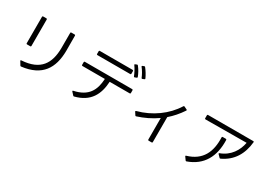

<svg xmlns="http://www.w3.org/2000/svg" viewBox="8 -1821 3920 2815"><g transform="rotate(30 1967.5 -413.5)"><path d="M306 30C309 36 314 39 321 38C658 -1 778 -200 781 -491C782 -563 781 -662 780 -750C780 -758 776 -762 768 -762H711C703 -762 699 -758 699 -750C700 -660 700 -567 699 -490C696 -234 596 -62 280 -42C270 -42 267 -36 271 -28ZM223 -299C223 -291 228 -287 235 -287H291C299 -287 303 -291 303 -299V-748C303 -756 299 -760 291 -760H235C228 -760 223 -756 223 -748Z M1982 -706C1989 -708 1992 -714 1989 -721C1968 -769 1932 -827 1900 -866C1896 -871 1891 -873 1884 -870L1858 -860C1850 -856 1848 -850 1854 -843C1888 -801 1919 -745 1937 -700C1940 -693 1946 -691 1953 -694ZM1874 -669C1881 -672 1884 -677 1881 -685C1864 -732 1831 -791 1797 -833C1793 -839 1788 -840 1781 -838L1754 -827C1746 -824 1744 -818 1749 -811C1782 -767 1811 -708 1828 -664C1831 -657 1836 -654 1843 -657ZM1195 -679C1195 -671 1199 -667 1207 -667H1764C1772 -667 1776 -671 1776 -679V-726C1776 -733 1772 -738 1764 -738H1207C1199 -738 1195 -733 1195 -726ZM1085 -431C1085 -423 1089 -419 1097 -419H1477C1467 -225 1395 -86 1162 -37C1152 -35 1150 -28 1156 -21L1198 25C1202 30 1207 32 1214 30C1463 -33 1547 -202 1559 -418H1899C1907 -418 1911 -423 1911 -430V-478C1911 -485 1907 -490 1899 -490H1097C1089 -490 1085 -485 1085 -478Z M2132 -179C2135 -173 2141 -171 2147 -173C2260 -209 2371 -261 2473 -333V32C2473 40 2477 44 2485 44H2537C2544 44 2549 40 2549 32V-392C2620 -453 2685 -527 2743 -614C2747 -621 2746 -627 2738 -630L2691 -653C2684 -656 2678 -655 2674 -648C2553 -452 2346 -304 2108 -241C2100 -238 2097 -232 2102 -225Z M3513 -257C3518 -252 3523 -251 3529 -254C3714 -340 3809 -498 3829 -706C3830 -714 3826 -718 3818 -718H3051C3043 -718 3039 -714 3039 -706V-655C3039 -647 3043 -643 3051 -643C3235 -644 3613 -646 3745 -647C3721 -512 3638 -375 3476 -316C3467 -312 3466 -306 3472 -299ZM3101 25C3105 30 3111 32 3117 30C3366 -58 3474 -257 3465 -534C3464 -542 3460 -546 3452 -546H3399C3391 -546 3387 -542 3387 -534C3397 -291 3315 -111 3072 -40C3063 -38 3061 -31 3066 -24Z"/></g></svg>

Font: LINE Seed JP_OTF Regular
Style: Regular
Weight: 400
Designer: LY Corporation & Fontrix & Fontworks
Version: Version 1.002